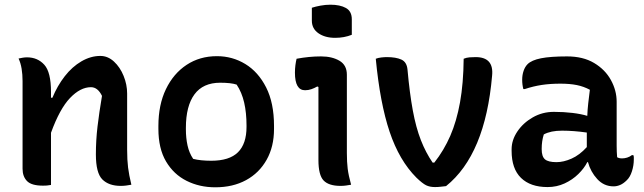

<svg xmlns="http://www.w3.org/2000/svg" viewBox="-20 -786 2740 817"><path d="M197 1Q187 3 179 3.5Q171 4 163 4Q114 4 95 -15.5Q76 -35 76 -68V-441Q76 -469 72 -493.5Q68 -518 59 -537Q68 -539 77 -540.5Q86 -542 95 -542Q140 -542 168.5 -510.5Q197 -479 197 -395V-370H203Q224 -421 255.5 -461.5Q287 -502 326.5 -525Q366 -548 407 -548Q439 -548 465 -524Q491 -500 506 -463Q521 -426 521 -388V-149Q521 -105 525 -73Q529 -41 539 0Q528 2 517 3.5Q506 5 494 5Q443 5 415.5 -22.5Q388 -50 388 -129Q388 -189 395 -248Q402 -307 414 -378Q396 -415 367 -415Q322 -415 278 -369Q234 -323 197 -221Z M903 -547Q969 -547 1024 -513.5Q1079 -480 1112.5 -414Q1146 -348 1146 -250V-237Q1146 -162 1114.5 -106Q1083 -50 1027 -19.5Q971 11 896 11Q829 11 774 -16.5Q719 -44 686.5 -99Q654 -154 654 -238V-250Q654 -340 686 -406.5Q718 -473 774 -510Q830 -547 903 -547ZM917 -434Q844 -434 807.5 -384.5Q771 -335 771 -242V-235Q771 -199 778 -167Q785 -135 802 -110Q833 -102 879 -102Q956 -102 992.5 -138Q1029 -174 1029 -246V-252Q1029 -306 1019 -349.5Q1009 -393 987 -426Q963 -434 917 -434Z M1335 -105V-416L1330 -418Q1318 -411 1305 -406.5Q1292 -402 1278 -402Q1235 -402 1235 -477Q1235 -493 1237 -508.5Q1239 -524 1242 -536Q1269 -541 1294.5 -543.5Q1320 -546 1346 -546Q1393 -546 1424.5 -527.5Q1456 -509 1456 -468V-135Q1456 -96 1459.5 -68Q1463 -40 1474 0Q1463 2 1452 3.5Q1441 5 1429 5Q1379 5 1357 -18Q1335 -41 1335 -105ZM1307 -753Q1322 -758 1343.5 -762Q1365 -766 1386 -766Q1427 -766 1452 -752Q1477 -738 1477 -704V-638Q1445 -625 1406 -625Q1363 -625 1335 -644.5Q1307 -664 1307 -698Z M1626 -543Q1665 -543 1688 -532.5Q1711 -522 1714 -490Q1723 -390 1736.5 -316.5Q1750 -243 1771 -189.5Q1792 -136 1821 -94H1828Q1869 -146 1896 -208Q1923 -270 1937.5 -350.5Q1952 -431 1953 -536Q1965 -541 1978 -542Q1991 -543 2004 -543Q2082 -543 2074 -464Q2045 -128 1878 6Q1868 7 1856 8.5Q1844 10 1831 10Q1809 10 1793.5 2.5Q1778 -5 1752 -30Q1679 -103 1638 -225Q1597 -347 1579 -536Q1589 -540 1602.5 -541.5Q1616 -543 1626 -543Z M2604 -353V-166Q2604 -153 2604.5 -141Q2605 -129 2606 -117Q2614 -112 2627 -112Q2638 -112 2649 -115.5Q2660 -119 2669 -126H2675Q2677 -121 2677 -117Q2677 -113 2677 -107Q2677 -82 2669 -57Q2661 -32 2647 -19Q2633 -5 2619 1Q2605 7 2591 7Q2550 7 2521.5 -24Q2493 -55 2482 -96H2479Q2466 -70 2441 -45.5Q2416 -21 2382.5 -5.5Q2349 10 2310 10Q2237 10 2197 -29Q2157 -68 2157 -144V-151Q2157 -190 2181.5 -226.5Q2206 -263 2247 -286.5Q2288 -310 2337 -310Q2379 -310 2416 -305.5Q2453 -301 2479 -293Q2480 -319 2483 -346Q2486 -373 2490 -404Q2464 -418 2434.5 -424Q2405 -430 2365 -430Q2321 -430 2285 -424.5Q2249 -419 2213 -407H2207Q2202 -425 2202 -447Q2202 -467 2208 -484.5Q2214 -502 2225 -513Q2242 -530 2282 -538Q2322 -546 2393 -546Q2461 -546 2508 -518Q2555 -490 2579.5 -445.5Q2604 -401 2604 -353ZM2285 -151Q2285 -120 2299 -108Q2313 -96 2348 -96Q2378 -96 2412 -111Q2446 -126 2477 -160V-222Q2449 -226 2422.5 -228Q2396 -230 2372 -230Q2347 -230 2328 -226Q2309 -222 2294 -214Q2285 -186 2285 -153Z"/></svg>

Font: Recursive Sn Csl St SmB
Style: Regular
Weight: 600
Version: Version 1.079;hotconv 1.0.112;makeotfexe 2.5.65598; ttfautoh